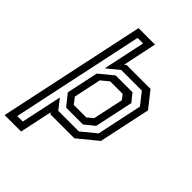

<svg xmlns="http://www.w3.org/2000/svg" viewBox="-314 -859 1168 1168"><g transform="rotate(45 270.0 -275.0)"><path d="M-41 200 161 -750H302.5L256 -530.5L268 -540H474L555.5 -437L484.5 -103L359 0H153L145 -9.5L100.5 200ZM17.5 150H65L121 -113L171.5 -49H349L442.5 -126L504.5 -418.5L444 -495.5H266.5L188.5 -431.5L246.5 -704H199ZM191.5 -96.5 133 -169.5 176.5 -374.5 266 -448H411L452.5 -396.5L399.5 -147.5L336.5 -96.5ZM213 -141H320.5L357.5 -172L399.5 -368L375.5 -399H268L219 -358.5L181.5 -181.5Z"/></g></svg>

Font: Tourney Expanded Medium
Style: Italic
Weight: 500
Width: 7
Italic angle: -12°
Designer: Tyler Finck
Foundry: Etcetera Type Co
Version: Version 1.010; ttfautohint (v1.8.3)